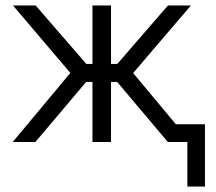

<svg xmlns="http://www.w3.org/2000/svg" viewBox="-20 -520 790 703"><path d="M318.5 -500H386.5V-286H409.5L595 -500H679L467.5 -252.5L624 -65H730.5V163H666V0H594.5L409 -220H386.5V0H318.5V-220H295.5L109.5 0H26.5L237.5 -253L27.5 -500H110.5L296 -286H318.5Z"/></svg>

Font: Overused Grotesk Book
Style: Regular
Weight: 375
Version: Version 0.004